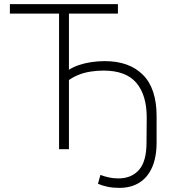

<svg xmlns="http://www.w3.org/2000/svg" viewBox="-20 -725 840 933"><path d="M560 188Q529 188 502.5 182.5Q476 177 456 168L468 125Q489 133 510.5 137.5Q532 142 555 142Q619 142 655.5 100.5Q692 59 692 -32L693 -154Q693 -263 642.5 -322.5Q592 -382 483 -382Q451 -382 419.5 -377Q388 -372 362 -361.5Q336 -351 315 -336V0H267V-659H28V-705H553V-659H315V-386Q335 -399 362.5 -408.5Q390 -418 423 -423Q456 -428 489 -428Q608 -428 674.5 -361.5Q741 -295 741 -160V-33Q741 39 719 88.5Q697 138 656.5 163Q616 188 560 188Z"/></svg>

Font: Nunito Sans 7pt SemiCondensed ExtraLight
Style: Regular
Weight: 250
Width: 4
Designer: Vernon Adams
Foundry: Vernon Adams
Version: Version 3.101;gftools[0.9.27]